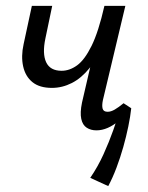

<svg xmlns="http://www.w3.org/2000/svg" viewBox="-20 -436 501 651"><path d="M156 -138Q114 -138 90 -157.5Q66 -177 58.5 -211Q51 -245 60 -286L88 -416H157L134 -306Q123 -254 136.5 -225Q150 -196 189 -196Q216 -196 241.5 -214.5Q267 -233 290.5 -280.5Q314 -328 334 -416H369Q354 -344 332.5 -291.5Q311 -239 283.5 -205Q256 -171 223.5 -154.5Q191 -138 156 -138ZM307 6Q288 6 274 -3Q260 -12 255.5 -33Q251 -54 258 -88L334 -416H405L329 -97Q325 -78 328 -67.5Q331 -57 345 -57Q356 -57 369 -64.5Q382 -72 399 -86L425 -69Q405 -45 385 -28Q365 -11 345.5 -2.5Q326 6 307 6ZM347 195 286 167Q312 129 331 87Q350 45 364 5.5Q378 -34 387 -66L425 -69Q422 -41 415 -7Q408 27 398 62.5Q388 98 375 132.5Q362 167 347 195Z"/></svg>

Font: Ysabeau Infant Medium
Style: Italic
Weight: 500
Italic angle: -12°
Designer: Christian Thalmann (Catharsis Fonts)
Version: Version 2.001;gftools[0.9.30]; featfreeze: ss01,ss02,lnum